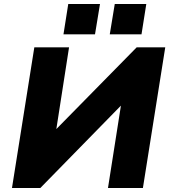

<svg xmlns="http://www.w3.org/2000/svg" viewBox="-20 -942 856 962"><path d="M40 0 152 -705H326L261 -287L257 -290L665 -705H808L696 0H521L587 -420L591 -418L182 0ZM530 -770 555 -922H713L689 -770ZM298 -770 322 -922H481L456 -770Z"/></svg>

Font: Nunito Sans 8pt Black
Style: Italic
Weight: 900
Italic angle: -9°
Version: Version 3.101;gftools[0.9.27]